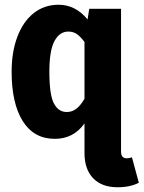

<svg xmlns="http://www.w3.org/2000/svg" viewBox="-20 -568 605 809"><path d="M565 202Q529 221 475 221Q409 221 372.5 183Q336 145 336 77V-48Q290 17 211 17Q123 17 76 -57.5Q29 -132 29 -266Q29 -350 53.5 -414Q78 -478 122.5 -513Q167 -548 227 -548Q298 -548 349 -486L356 -531H490V71Q490 99 514 99Q524 99 536 95ZM336 -152V-391Q320 -413 304.5 -424Q289 -435 268 -435Q231 -435 209.5 -395Q188 -355 188 -266Q188 -169 207 -132.5Q226 -96 261 -96Q284 -96 302 -110Q320 -124 336 -152Z"/></svg>

Font: Fira Sans Condensed
Style: Bold
Weight: 700
Width: 3
Designer: bBox Type GmbH & Carrois Corporate GbR & Edenspiekermann AG
Foundry: bBox Type GmbH & Carrois Corporate GbR & Edenspiekermann AG
Version: Version 4.301